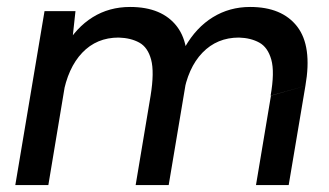

<svg xmlns="http://www.w3.org/2000/svg" viewBox="-20 -532 947 552"><path d="M24 0 108 -500H197L187 -408L119 0ZM370 0 413 -257 513 -286 465 0ZM716 0 759 -257 858 -285 810 0ZM413 -257Q424 -325 414.5 -360.5Q405 -396 380.5 -409.5Q356 -423 321 -424Q258 -424 216.5 -380.5Q175 -337 161 -258L121 -261Q135 -341 167 -397Q199 -453 246.5 -482.5Q294 -512 354 -512Q446 -512 489 -455.5Q532 -399 512 -285ZM758 -257Q770 -325 760 -360.5Q750 -396 725.5 -409.5Q701 -423 667 -424Q604 -424 562 -380.5Q520 -337 507 -258L466 -261Q480 -341 512 -397Q544 -453 592 -482.5Q640 -512 699 -512Q791 -512 834.5 -455.5Q878 -399 858 -285Z"/></svg>

Font: Figtree Light Medium
Style: Italic
Weight: 500
Italic angle: -9.5°
Version: Version 2.000